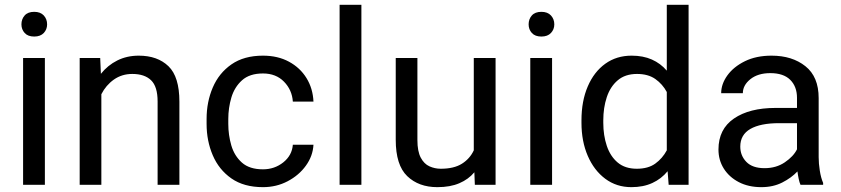

<svg xmlns="http://www.w3.org/2000/svg" viewBox="-20 -770 3504 800"><path d="M69.3 -668.5Q69.3 -690.4 82.8 -705.6Q96.2 -720.7 122.6 -720.7Q148.4 -720.7 162.4 -705.6Q176.3 -690.4 176.3 -668.5Q176.3 -647.5 162.4 -632.6Q148.4 -617.7 122.6 -617.7Q96.2 -617.7 82.8 -632.6Q69.3 -647.5 69.3 -668.5ZM167 -528.3V0H76.2V-528.3Z M531.2 -461.9Q487.8 -461.9 454.6 -438.5Q421.4 -415 402.3 -377.4V0H312V-528.3H397.5L400.4 -462.4Q428.7 -498 468.8 -518.1Q508.8 -538.1 558.1 -538.1Q636.2 -538.1 681.9 -494.1Q727.5 -450.2 727.5 -346.2V0H636.7V-347.2Q636.7 -409.2 609.6 -435.5Q582.5 -461.9 531.2 -461.9Z M1075.7 -64.5Q1124 -64.5 1160.4 -93.5Q1196.8 -122.6 1200.2 -167H1286.1Q1283.7 -120.1 1254.6 -79.8Q1225.6 -39.6 1178.7 -14.9Q1131.8 9.8 1075.7 9.8Q996.1 9.8 944.1 -26.6Q892.1 -63 866.5 -123Q840.8 -183.1 840.8 -253.9V-274.4Q840.8 -345.2 866.5 -405.3Q892.1 -465.3 944.3 -501.7Q996.6 -538.1 1075.7 -538.1Q1137.7 -538.1 1184.1 -512.9Q1230.5 -487.8 1257.1 -444.6Q1283.7 -401.4 1286.1 -346.7H1200.2Q1196.8 -395.5 1163.3 -429.7Q1129.9 -463.9 1075.7 -463.9Q1020 -463.9 988.5 -435.5Q957 -407.2 944.1 -363.8Q931.2 -320.3 931.2 -274.4V-253.9Q931.2 -207.5 943.8 -164.1Q956.5 -120.6 988 -92.5Q1019.5 -64.5 1075.7 -64.5Z M1485.8 -750V0H1395V-750Z M1958.5 0 1956.5 -52.2Q1932.1 -22.9 1894 -6.6Q1856 9.8 1802.2 9.8Q1724.6 9.8 1676.8 -36.1Q1628.9 -82 1628.9 -187.5V-528.3H1719.2V-186.5Q1719.2 -139.2 1733.2 -113Q1747.1 -86.9 1769.5 -76.9Q1792 -66.9 1816.4 -66.9Q1871.6 -66.9 1904.8 -87.9Q1938 -108.9 1954.1 -143.6V-528.3H2044.9V0Z M2182.6 -668.5Q2182.6 -690.4 2196 -705.6Q2209.5 -720.7 2235.8 -720.7Q2261.7 -720.7 2275.6 -705.6Q2289.6 -690.4 2289.6 -668.5Q2289.6 -647.5 2275.6 -632.6Q2261.7 -617.7 2235.8 -617.7Q2209.5 -617.7 2196 -632.6Q2182.6 -647.5 2182.6 -668.5ZM2280.3 -528.3V0H2189.5V-528.3Z M2402.8 -258.3V-268.6Q2402.8 -349.1 2429 -409.9Q2455.1 -470.7 2502 -504.4Q2548.8 -538.1 2611.8 -538.1Q2659.7 -538.1 2696 -522Q2732.4 -505.9 2758.3 -475.6V-750H2849.1V0H2766.1L2761.7 -56.6Q2735.8 -24.9 2698.2 -7.6Q2660.6 9.8 2610.8 9.8Q2548.8 9.8 2502 -25.1Q2455.1 -60.1 2429 -120.6Q2402.8 -181.2 2402.8 -258.3ZM2493.7 -268.6V-258.3Q2493.7 -206.1 2508.3 -162.4Q2522.9 -118.7 2553.7 -92.8Q2584.5 -66.9 2633.3 -66.9Q2680.7 -66.9 2710.4 -88.4Q2740.2 -109.9 2758.3 -143.6V-386.7Q2740.7 -419.4 2710.7 -440.7Q2680.7 -461.9 2634.3 -461.9Q2585 -461.9 2554 -435.5Q2522.9 -409.2 2508.3 -365.2Q2493.7 -321.3 2493.7 -268.6Z M3315.4 0Q3311 -9.8 3307.9 -24.7Q3304.7 -39.6 3302.7 -55.7Q3277.3 -28.8 3239.3 -9.5Q3201.2 9.8 3152.3 9.8Q3098.6 9.8 3058.3 -11.2Q3018.1 -32.2 2995.8 -67.6Q2973.6 -103 2973.6 -147Q2973.6 -231.9 3038.1 -276.1Q3102.5 -320.3 3211.4 -320.3H3300.8V-362.3Q3300.8 -409.2 3272.7 -437.3Q3244.6 -465.3 3189.5 -465.3Q3138.2 -465.3 3106.7 -440.2Q3075.2 -415 3075.2 -381.8H2984.9Q2984.9 -419.9 3010.7 -455.8Q3036.6 -491.7 3083.7 -514.9Q3130.9 -538.1 3194.8 -538.1Q3280.8 -538.1 3335.9 -494.1Q3391.1 -450.2 3391.1 -361.3V-115.2Q3391.1 -88.9 3395.8 -59.1Q3400.4 -29.3 3409.7 -7.8V0ZM3165.5 -69.3Q3214.4 -69.3 3250.2 -93.8Q3286.1 -118.2 3300.8 -147.9V-256.8H3226.1Q3148.4 -256.8 3106.4 -232.7Q3064.5 -208.5 3064.5 -159.2Q3064.5 -121.6 3089.8 -95.5Q3115.2 -69.3 3165.5 -69.3Z"/></svg>

Font: Vazirmatn RD
Style: Regular
Weight: 400
Designer: Saber Rastikerdar
Foundry: Saber Rastikerdar
Version: Version 32.102